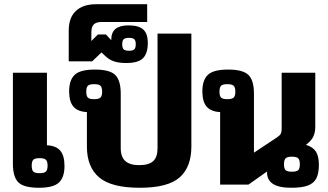

<svg xmlns="http://www.w3.org/2000/svg" viewBox="-20 -873 1552 908"><path d="M41 -99V-529H202V-186Q245 -184 265 -160.5Q285 -137 285 -88Q285 -35 259 -10Q233 15 164 15Q93 15 67 -10.5Q41 -36 41 -99ZM205 -90Q205 -110 197 -117.5Q189 -125 167 -125Q145 -125 137.5 -117.5Q130 -110 130 -90Q130 -69 137.5 -61.5Q145 -54 167 -54Q189 -54 197 -61.5Q205 -69 205 -90Z M391 -180V-343Q348 -345 327.5 -368.5Q307 -392 307 -441Q307 -494 333 -519Q359 -544 429 -544Q499 -544 525 -518.5Q551 -493 551 -430V-172Q551 -131 572.5 -111.5Q594 -92 638 -92Q684 -92 704.5 -111Q725 -130 725 -172V-714H885V-180Q885 -83 829.5 -34Q774 15 641 15Q507 15 449 -34Q391 -83 391 -180ZM463 -439Q463 -460 455 -467.5Q447 -475 425 -475Q403 -475 395.5 -467.5Q388 -460 388 -439Q388 -419 395.5 -411.5Q403 -404 425 -404Q447 -404 455 -411.5Q463 -419 463 -439Z M480 -606 460 -625 416 -583H305V-727Q305 -790 339 -821.5Q373 -853 434 -853H676V-769H461Q435 -769 423.5 -757.5Q412 -746 412 -719V-679L443 -710H481L506 -683Q506 -720 526.5 -736.5Q547 -753 587 -753Q636 -753 657.5 -733.5Q679 -714 679 -670Q679 -621 656.5 -598Q634 -575 577 -575Q544 -575 521.5 -582Q499 -589 480 -606ZM622 -664Q622 -681 615 -687.5Q608 -694 590 -694Q572 -694 565 -687.5Q558 -681 558 -664Q558 -646 565 -639.5Q572 -633 590 -633Q608 -633 615 -639.5Q622 -646 622 -664Z M1243 -62 1155 0H1021V-343Q978 -345 957.5 -368.5Q937 -392 937 -441Q937 -494 963 -519Q989 -544 1059 -544Q1129 -544 1155 -518.5Q1181 -493 1181 -430V-151L1291 -224Q1303 -232 1307.5 -240Q1312 -248 1312 -263V-529H1471V-274Q1471 -246 1461.5 -226.5Q1452 -207 1427 -188Q1460 -178 1474 -156Q1488 -134 1488 -94Q1488 -54 1476.5 -30.5Q1465 -7 1437 4Q1409 15 1357 15Q1239 15 1243 -62ZM1093 -439Q1093 -460 1085 -467.5Q1077 -475 1055 -475Q1033 -475 1025.5 -467.5Q1018 -460 1018 -439Q1018 -419 1025.5 -411.5Q1033 -404 1055 -404Q1077 -404 1085 -411.5Q1093 -419 1093 -439ZM1398 -96Q1398 -117 1390 -124.5Q1382 -132 1360 -132Q1339 -132 1331 -124.5Q1323 -117 1323 -96Q1323 -75 1331 -68Q1339 -61 1360 -61Q1382 -61 1390 -68Q1398 -75 1398 -96Z"/></svg>

Font: Pridi SemiBold
Style: Regular
Weight: 600
Designer: Katatrad Team
Foundry: CadsonDemak
Version: Version 1.001